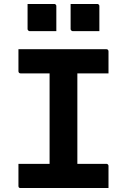

<svg xmlns="http://www.w3.org/2000/svg" viewBox="-20 -948 640 968"><path d="M370 -75H226L230 -116Q230 -133 230 -154Q230 -175 230 -192Q230 -246 230 -300Q230 -354 230 -407.5Q230 -461 230 -515.5Q230 -570 230 -625H375L370 -584Q370 -568 370 -548Q370 -528 370 -511Q370 -456 370 -401.5Q370 -347 370 -292.5Q370 -238 370 -184Q370 -130 370 -75ZM527 0H84Q81 0 79 -0.5Q77 -1 75.5 -2.5Q74 -4 73.5 -6Q73 -8 73 -11Q73 -31 73 -49Q73 -67 73 -84.5Q73 -102 73 -122H516Q520 -122 522 -120.5Q524 -119 525.5 -117Q527 -115 527 -111Q527 -91 527 -73.5Q527 -56 527 -38Q527 -20 527 0ZM73 -700H516Q521 -700 524 -697Q527 -694 527 -689Q527 -674 527 -660Q527 -646 527 -633Q527 -620 527 -606.5Q527 -593 527 -578H84Q79 -578 76 -581Q73 -584 73 -589Q73 -604 73 -617.5Q73 -631 73 -644.5Q73 -658 73 -672Q73 -686 73 -700ZM119 -928Q152 -928 186 -928Q220 -928 253 -928Q257 -928 259 -926.5Q261 -925 262.5 -923Q264 -921 264 -917V-791Q231 -791 197 -791Q163 -791 130 -791Q127 -791 124.5 -792.5Q122 -794 120.5 -796.5Q119 -799 119 -802ZM336 -928Q369 -928 403 -928Q437 -928 470 -928Q474 -928 476 -926.5Q478 -925 479.5 -923Q481 -921 481 -917V-791Q448 -791 414 -791Q380 -791 347 -791Q344 -791 341.5 -792.5Q339 -794 337.5 -796.5Q336 -799 336 -802Z"/></svg>

Font: RecMonoLinear Nerd Font Mono
Style: Bold
Weight: 700
Monospace: yes
Version: Version 1.085; ttfautohint (v1.8.4.7-5d5b);Nerd Fonts 3.2.1